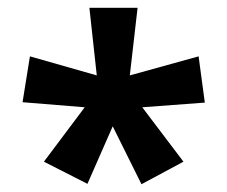

<svg xmlns="http://www.w3.org/2000/svg" viewBox="-20 -819 585 494"><path d="M334 -799 314 -625 491 -674 507 -555 346 -543 452 -403 344 -345 270 -494 205 -346 93 -403 198 -543 38 -556 57 -674 229 -625 210 -799Z"/></svg>

Font: Noto Sans Sinhala
Style: Regular
Weight: 400
Designer: Jelle Bosma - Monotype Design Team
Foundry: Monotype Imaging Inc.
Version: Version 2.006